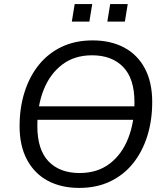

<svg xmlns="http://www.w3.org/2000/svg" viewBox="-20 -912 807 941"><path d="M121 -325 131 -391H685L674 -325ZM368 9Q280 9 214.5 -26Q149 -61 112.5 -129Q76 -197 76 -294Q76 -383 100 -459.5Q124 -536 169.5 -593Q215 -650 281.5 -682Q348 -714 434 -714Q523 -714 588.5 -679Q654 -644 690 -576.5Q726 -509 726 -412Q726 -322 702 -245.5Q678 -169 632.5 -112Q587 -55 520.5 -23Q454 9 368 9ZM370 -64Q457 -64 517 -109.5Q577 -155 608 -233.5Q639 -312 639 -411Q639 -527 583.5 -584Q528 -641 431 -641Q345 -641 285 -595.5Q225 -550 194 -472Q163 -394 163 -295Q163 -178 218 -121Q273 -64 370 -64ZM506 -806 520 -892H606L592 -806ZM332 -806 346 -892H432L418 -806Z"/></svg>

Font: Nunito Sans 12pt
Style: Italic
Weight: 400
Italic angle: -9°
Designer: Vernon Adams
Foundry: Vernon Adams
Version: Version 3.101;gftools[0.9.27]